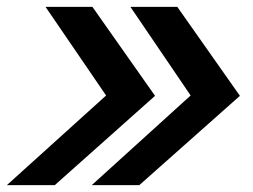

<svg xmlns="http://www.w3.org/2000/svg" viewBox="-40 -541 739 561"><path d="M228 0 517 -262 341 -521H478L661 -261L367 0ZM-20 0 270 -262 93 -521H230L413 -261L120 0Z"/></svg>

Font: Red Hat Display ExtraBold
Style: Italic
Weight: 800
Italic angle: -12°
Designer: Pentagram, MCKL
Foundry: Pentagram, MCKL
Version: Version 1.023